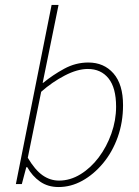

<svg xmlns="http://www.w3.org/2000/svg" viewBox="-20 -742 562 774"><path d="M216 12Q173 12 141.5 -10Q110 -32 90 -68H86L68 0H44L188 -722H216L172 -506L152 -408H154Q193 -440 239 -465Q285 -490 336 -490Q399 -490 437.5 -446Q476 -402 476 -318Q476 -249 454.5 -189Q433 -129 395.5 -84Q358 -39 312 -13.5Q266 12 216 12ZM218 -14Q263 -14 304.5 -39.5Q346 -65 378 -107.5Q410 -150 429 -203.5Q448 -257 448 -312Q448 -388 417.5 -426Q387 -464 334 -464Q292 -464 241 -437.5Q190 -411 146 -372L92 -106Q121 -57 151.5 -35.5Q182 -14 218 -14Z"/></svg>

Font: Source Sans Variable
Style: Italic
Weight: 200
Italic angle: -11°
Designer: Paul D. Hunt
Foundry: Adobe Systems Incorporated
Version: Version 3.006;hotconv 1.0.111;makeotfexe 2.5.65597